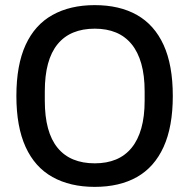

<svg xmlns="http://www.w3.org/2000/svg" viewBox="-20 -718 739 750"><path d="M350 12Q254 12 185 -26.5Q116 -65 80 -144Q44 -223 44 -343Q44 -464 80 -542.5Q116 -621 185 -659.5Q254 -698 350 -698Q447 -698 515 -659.5Q583 -621 619 -542.5Q655 -464 655 -343Q655 -223 619 -144Q583 -65 515 -26.5Q447 12 350 12ZM350 -80Q397 -80 433 -95Q469 -110 494 -140.5Q519 -171 532 -217Q545 -263 545 -325V-361Q545 -423 532 -469Q519 -515 494 -545.5Q469 -576 433 -591Q397 -606 350 -606Q303 -606 266.5 -591Q230 -576 205 -545.5Q180 -515 167.5 -469Q155 -423 155 -361V-325Q155 -263 167.5 -217Q180 -171 205 -140.5Q230 -110 266.5 -95Q303 -80 350 -80Z"/></svg>

Font: Archivo SemiCondensed Medium
Style: Regular
Weight: 500
Width: 4
Designer: Hector Gatti
Foundry: Omnibus-Type
Version: Version 2.001